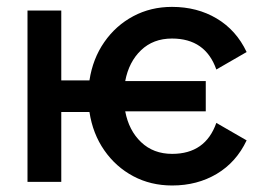

<svg xmlns="http://www.w3.org/2000/svg" viewBox="-20 -539 795 569"><path d="M161.6 -300.8H245.1Q254.9 -365.2 289.1 -414.3Q323.2 -463.4 375 -491Q426.8 -518.6 489.7 -518.6Q564.5 -518.6 622.3 -484.1Q680.2 -449.7 710.9 -384.8L621.1 -333Q588.9 -424.8 489.7 -424.8Q434.1 -424.8 397.9 -390.1Q361.8 -355.5 351.1 -298.8H589.8V-209H351.1Q361.8 -152.3 398.2 -117.7Q434.6 -83 490.2 -83Q588.9 -83 621.1 -174.8L710.9 -123Q680.2 -58.1 622.3 -23.7Q564.5 10.7 490.2 10.7Q426.8 10.7 375 -16.8Q323.2 -44.4 289.1 -93.5Q254.9 -142.6 245.1 -207H161.6V0H61.5V-507.8H161.6Z"/></svg>

Font: Giphurs Medium
Style: Regular
Weight: 500
Version: Version 0.920; ttfautohint (v1.8.4.7-5d5b)